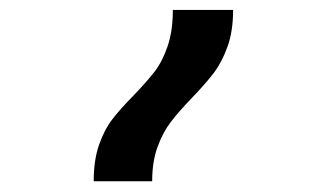

<svg xmlns="http://www.w3.org/2000/svg" viewBox="-20 -834 640 376"><path d="M241 -646.5Q267 -673.5 282.2 -693Q297.5 -712.5 308 -742.8Q318.5 -773 318.5 -814.5H436.5Q436.5 -773 425.5 -742.5Q414.5 -712 398.5 -691Q382.5 -670 356 -642.5Q330 -615.5 314.5 -595.2Q299 -575 288.5 -546.2Q278 -517.5 278 -479H163.5Q163.5 -520.5 174 -550.5Q184.5 -580.5 199.8 -600.2Q215 -620 241 -646.5Z"/></svg>

Font: JuliaMono ExtraBold
Style: Regular
Weight: 800
Monospace: yes
Designer: cormullion
Foundry: corm
Version: Version 0.055; ttfautohint (v1.8.4)